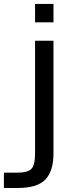

<svg xmlns="http://www.w3.org/2000/svg" viewBox="-38 -770 386 978"><path d="M140.6 -656.2V-750H234.4V-656.2ZM-18.1 187.5V109.4H52.7Q100.1 109.4 120.4 91.6Q140.6 73.7 140.6 11.7V-562.5H234.4V11.7Q234.4 100.1 193.8 143.8Q153.3 187.5 52.7 187.5Z"/></svg>

Font: Michroma
Style: Regular
Weight: 400
Designer: Vernon Adams
Foundry: Vernon Adams
Version: Version 1.100; ttfautohint (v1.8.4.7-5d5b);gftools[0.9.29]